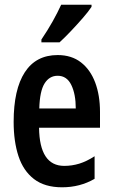

<svg xmlns="http://www.w3.org/2000/svg" viewBox="-20 -786 479 816"><path d="M225 -552Q284 -552 324 -521Q364 -490 384.5 -435.5Q405 -381 405 -310V-243H146Q148 -81 253 -81Q286 -81 317 -90.5Q348 -100 382 -122V-26Q351 -8 316.5 1Q282 10 244 10Q170 10 124.5 -25Q79 -60 58.5 -122.5Q38 -185 38 -268Q38 -406 85.5 -479Q133 -552 225 -552ZM225 -464Q190 -464 169.5 -431.5Q149 -399 147 -325H302Q302 -386 283 -425Q264 -464 225 -464ZM369 -757Q356 -737 332 -709.5Q308 -682 281.5 -654Q255 -626 233 -606H156V-618Q183 -658 204 -695.5Q225 -733 240 -766H369Z"/></svg>

Font: Noto Sans Malayalam ExtraCondensed SemiBold
Style: Regular
Weight: 600
Width: 2
Designer: Jelle Bosma - Monotype Design Team
Foundry: Monotype Imaging Inc.
Version: Version 2.104; ttfautohint (v1.8.4.7-5d5b)